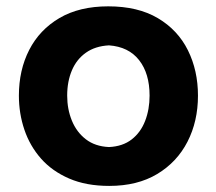

<svg xmlns="http://www.w3.org/2000/svg" viewBox="-20 -587 700 621"><path d="M332.5 -111.4Q287.7 -113.4 257.7 -136.5Q227.7 -159.6 212.5 -196.8Q197.3 -233.9 197.3 -277.7Q197.3 -323.6 212.6 -359.5Q227.8 -395.4 258.1 -416.7Q288.3 -438 332.5 -440.3Q396 -435.7 429.9 -392.5Q463.8 -349.3 463.8 -277.7Q463.8 -233.1 449.4 -195.9Q435.1 -158.8 406 -136.1Q376.8 -113.4 332.5 -111.4ZM333.3 14.3Q424.4 14.3 488.5 -24.2Q552.5 -62.6 586.4 -128.6Q620.3 -194.7 620.3 -277.7Q620.3 -358.9 587.8 -424.4Q555.3 -489.9 490.7 -528.2Q426.1 -566.5 330.1 -566.5Q236.8 -566.5 172.4 -528.7Q107.9 -490.8 74.5 -425.6Q41.1 -360.3 41.1 -277.7Q41.1 -219.9 58.9 -167.4Q76.7 -114.9 112.7 -74Q148.8 -33.2 203.8 -9.5Q258.7 14.3 333.3 14.3Z"/></svg>

Font: Pinar-VF-FD
Style: Regular
Weight: 300
Designer: Amin Abedi
Version: Version 3.0